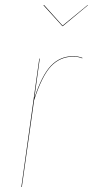

<svg xmlns="http://www.w3.org/2000/svg" viewBox="-20 -753 374 773"><path d="M333 -732.9 334 -731.9 232.9 -647.9H231L154.8 -731.9L157.2 -732.9L231.9 -649.9ZM274.9 -526.9Q294.9 -526.9 312 -520L311 -518.1Q295.9 -524.9 274.9 -524.9Q222.2 -524.9 185.5 -486.3Q148.9 -447.8 117.2 -349.1L67.9 0H65.9L138.2 -517.1H140.1L118.2 -357.9Q148.9 -451.2 185.5 -489Q222.2 -526.9 274.9 -526.9Z"/></svg>

Font: Fira Sans Compressed Two
Style: Italic
Weight: 100
Width: 3
Italic angle: -8°
Designer: Carrois Corporate & Edenspiekermann AG
Foundry: Carrois Corporate GbR & Edenspiekermann AG
Version: Version 4.203;PS 004.203;hotconv 1.0.88;makeotf.lib2.5.64775